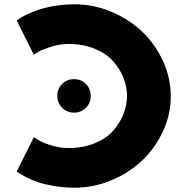

<svg xmlns="http://www.w3.org/2000/svg" viewBox="-20 -860 873 895"><path d="M269.5 -468.5Q292 -491 325 -491Q358 -491 380.5 -468.5Q403 -446 403 -413Q403 -380 380.5 -357.5Q358 -335 325 -335Q292 -335 269.5 -357.5Q247 -380 247 -413Q247 -446 269.5 -468.5ZM300 -170Q257 -170 216.5 -183Q176 -196 157 -208L138 -221L58 -61Q61 -58 68.5 -53Q76 -48 101.5 -34.5Q127 -21 156 -11Q185 -1 231.5 7Q278 15 328 15Q415 15 496.5 -18.5Q578 -52 639.5 -109Q701 -166 738.5 -245.5Q776 -325 776 -411Q776 -498 738.5 -578Q701 -658 640 -715Q579 -772 497 -806Q415 -840 328 -840Q278 -840 232 -832Q186 -824 155.5 -813Q125 -802 102 -791Q79 -780 68 -772L58 -764L138 -604Q145 -610 158.5 -618.5Q172 -627 214.5 -641Q257 -655 300 -655Q367 -655 421 -633Q475 -611 507 -575Q539 -539 555.5 -497.5Q572 -456 572 -413Q572 -370 555.5 -328Q539 -286 507 -250Q475 -214 421 -192Q367 -170 300 -170Z"/></svg>

Font: Hussar
Style: BoldWeb
Weight: 700
Foundry: Cannot Into Space Fonts
Version: Version 2.00